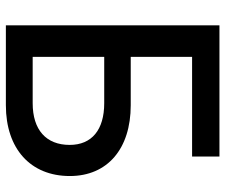

<svg xmlns="http://www.w3.org/2000/svg" viewBox="-77 -691 768 654"><g transform="rotate(90 307.0 -364.0)"><path d="M66.4 -727.5V0H338.4C486.8 0 579.6 -84 579.6 -217.8C579.6 -346.2 486.8 -425.3 338.4 -425.3H173.8V-634.3H513.2V-727.5ZM331.5 -91.3H173.8V-335H331.5C422.4 -335 473.6 -292.5 473.6 -217.3C473.6 -137.2 422.4 -91.3 331.5 -91.3Z"/></g></svg>

Font: Inteeer Medium
Style: Regular
Weight: 500
Designer: Rasmus Andersson
Foundry: rsms
Version: Version 4.001;Glyphs 3.4 (3402)